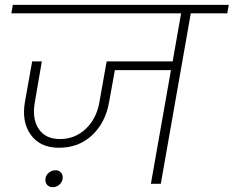

<svg xmlns="http://www.w3.org/2000/svg" viewBox="-20 -760 966 794"><path d="M27 -705 33 -740H926L920 -705H769L645 0H604L687 -470H455L431 -337Q416 -252 360 -200Q304 -148 221 -149Q145 -150 107 -203Q69 -256 83 -338L113 -506H153L124 -337Q112 -269 140 -227Q168 -185 228 -185Q290 -185 334.5 -227Q379 -269 391 -337L421 -506H694L729 -705ZM210 -56Q224 -56 232.5 -46Q241 -36 239 -21Q237 -6 225 4Q213 14 198 14Q183 14 174.5 4Q166 -6 168 -21Q170 -36 182 -46Q194 -56 210 -56Z"/></svg>

Font: Poppins ExtraLight
Style: Italic
Weight: 275
Italic angle: -10°
Designer: Ninad Kale (Devanagari), Jonny Pinhorn (Latin)
Foundry: Indian Type Foundry
Version: Version 3.200;PS 1.000;hotconv 16.6.54;makeotf.lib2.5.65590